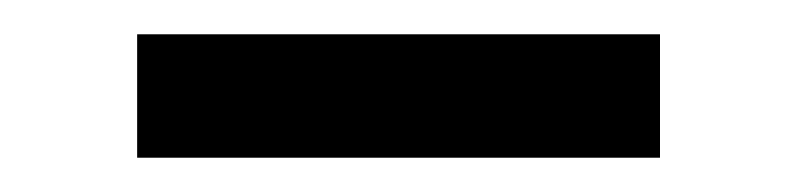

<svg xmlns="http://www.w3.org/2000/svg" viewBox="-20 -379 465 112"><path d="M60 -287V-359H365V-287Z"/></svg>

Font: Carrois Gothic SC
Style: Regular
Weight: 400
Designer: Ralph du Carrois
Foundry: Ralph du Carrois
Version: Version 1.001